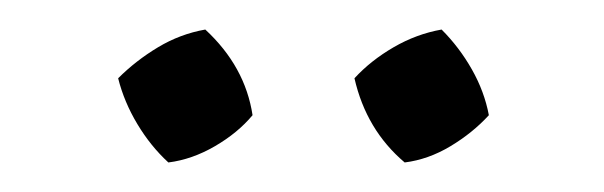

<svg xmlns="http://www.w3.org/2000/svg" viewBox="-20 -707 409 130"><path d="M119 -687Q146 -662 151 -629Q141 -617 125.5 -608Q110 -599 94 -597Q82 -608 73 -623Q64 -638 60 -654Q72 -666 87 -675Q102 -684 119 -687ZM279 -687Q291 -675 299.5 -660Q308 -645 311 -629Q300 -617 285 -608Q270 -599 254 -597Q228 -619 220 -654Q231 -666 246.5 -675Q262 -684 279 -687Z"/></svg>

Font: Piazzolla SC Light
Style: Regular
Weight: 300
Designer: Juan Pablo del Peral
Foundry: Huerta Tipografica
Version: Version 1.330